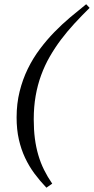

<svg xmlns="http://www.w3.org/2000/svg" viewBox="-20 -684 441 903"><path d="M198.2 198.7Q168 167 142.3 132.6Q116.7 98.1 97.9 58.1Q79.1 18.1 68.6 -28.6Q58.1 -75.2 58.1 -131.8Q58.1 -196.8 72.3 -253.7Q86.4 -310.5 110.6 -360.1Q134.8 -409.7 167 -452.6Q199.2 -495.6 235.6 -533Q272 -570.3 310.5 -602.8Q349.1 -635.3 385.3 -664.1L401.4 -647Q363.8 -609.9 329.8 -573Q295.9 -536.1 266.8 -497.6Q237.8 -459 214.1 -417.7Q190.4 -376.5 173.6 -330.6Q156.7 -284.7 147.7 -233.2Q138.7 -181.6 138.7 -122.6Q138.7 -74.2 144 -32.7Q149.4 8.8 160.2 45.4Q170.9 82 187.3 115Q203.6 147.9 225.6 179.7Z"/></svg>

Font: PT Astra Serif
Style: Italic
Weight: 400
Italic angle: -16°
Designer: A.Korolkova, I. Chaeva
Foundry: ParaType Ltd
Version: Version 1.001